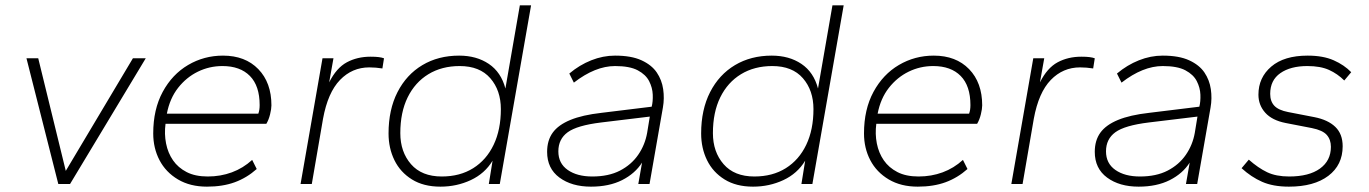

<svg xmlns="http://www.w3.org/2000/svg" viewBox="-20 -688 5121 718"><path d="M198 0 79 -470H123L226 -49L477 -470H525L242 0Z M754 10Q691 10 645.5 -17Q600 -44 576.5 -89Q553 -134 553 -189Q553 -279 588.5 -344.5Q624 -410 683.5 -445Q743 -480 814 -480Q897 -480 946 -429.5Q995 -379 995 -294Q995 -281 990 -260.5Q985 -240 976 -225H599Q594 -187 601 -151.5Q608 -116 627 -88.5Q646 -61 678 -44.5Q710 -28 757 -28Q805 -28 847 -43.5Q889 -59 923 -90L940 -56Q903 -23 858 -6.5Q813 10 754 10ZM604 -263H946Q951 -276 951 -295Q951 -367 914.5 -404Q878 -441 812 -441Q763 -441 720 -420Q677 -399 646 -359.5Q615 -320 604 -263Z M1104 0 1186 -470H1227L1211 -380Q1238 -434 1277 -455Q1316 -476 1366 -476Q1384 -476 1396 -474.5Q1408 -473 1416 -470L1410 -432Q1397 -434 1385.5 -435Q1374 -436 1361 -436Q1297 -436 1251.5 -389Q1206 -342 1188 -244L1146 0Z M1627 10Q1564 10 1520.5 -17Q1477 -44 1455 -89Q1433 -134 1433 -189Q1433 -278 1466.5 -343.5Q1500 -409 1559.5 -444.5Q1619 -480 1697 -480Q1762 -480 1808 -449Q1854 -418 1870 -357L1924 -668H1966L1849 0H1808L1822 -87Q1793 -39 1740.5 -14.5Q1688 10 1627 10ZM1632 -28Q1700 -28 1749.5 -59Q1799 -90 1826 -146.5Q1853 -203 1853 -280Q1853 -350 1813.5 -395.5Q1774 -441 1699 -441Q1632 -441 1582 -410.5Q1532 -380 1504.5 -324Q1477 -268 1477 -190Q1477 -120 1517 -74Q1557 -28 1632 -28Z M2190 10Q2118 10 2072 -24Q2026 -58 2026 -120Q2026 -163 2047 -192Q2068 -221 2113 -239.5Q2158 -258 2229 -266L2417 -289Q2422 -308 2421 -334Q2420 -360 2407.5 -384.5Q2395 -409 2365 -425Q2335 -441 2280 -441Q2243 -441 2204.5 -425.5Q2166 -410 2126 -379L2109 -413Q2147 -445 2191 -462.5Q2235 -480 2280 -480Q2341 -480 2379 -462.5Q2417 -445 2436 -417Q2455 -389 2460 -354.5Q2465 -320 2459 -286L2409 0H2367L2381 -80Q2355 -39 2306.5 -14.5Q2258 10 2190 10ZM2195 -28Q2256 -28 2298.5 -50Q2341 -72 2366.5 -109Q2392 -146 2400 -191L2410 -252L2228 -230Q2138 -219 2103 -193.5Q2068 -168 2068 -122Q2068 -77 2103 -52.5Q2138 -28 2195 -28Z M2796 10Q2733 10 2689.5 -17Q2646 -44 2624 -89Q2602 -134 2602 -189Q2602 -278 2635.5 -343.5Q2669 -409 2728.5 -444.5Q2788 -480 2866 -480Q2931 -480 2977 -449Q3023 -418 3039 -357L3093 -668H3135L3018 0H2977L2991 -87Q2962 -39 2909.5 -14.5Q2857 10 2796 10ZM2801 -28Q2869 -28 2918.5 -59Q2968 -90 2995 -146.5Q3022 -203 3022 -280Q3022 -350 2982.5 -395.5Q2943 -441 2868 -441Q2801 -441 2751 -410.5Q2701 -380 2673.5 -324Q2646 -268 2646 -190Q2646 -120 2686 -74Q2726 -28 2801 -28Z M3412 10Q3349 10 3303.5 -17Q3258 -44 3234.5 -89Q3211 -134 3211 -189Q3211 -279 3246.5 -344.5Q3282 -410 3341.5 -445Q3401 -480 3472 -480Q3555 -480 3604 -429.5Q3653 -379 3653 -294Q3653 -281 3648 -260.5Q3643 -240 3634 -225H3257Q3252 -187 3259 -151.5Q3266 -116 3285 -88.5Q3304 -61 3336 -44.5Q3368 -28 3415 -28Q3463 -28 3505 -43.5Q3547 -59 3581 -90L3598 -56Q3561 -23 3516 -6.5Q3471 10 3412 10ZM3262 -263H3604Q3609 -276 3609 -295Q3609 -367 3572.5 -404Q3536 -441 3470 -441Q3421 -441 3378 -420Q3335 -399 3304 -359.5Q3273 -320 3262 -263Z M3762 0 3844 -470H3885L3869 -380Q3896 -434 3935 -455Q3974 -476 4024 -476Q4042 -476 4054 -474.5Q4066 -473 4074 -470L4068 -432Q4055 -434 4043.5 -435Q4032 -436 4019 -436Q3955 -436 3909.5 -389Q3864 -342 3846 -244L3804 0Z M4238 10Q4166 10 4120 -24Q4074 -58 4074 -120Q4074 -163 4095 -192Q4116 -221 4161 -239.5Q4206 -258 4277 -266L4465 -289Q4470 -308 4469 -334Q4468 -360 4455.5 -384.5Q4443 -409 4413 -425Q4383 -441 4328 -441Q4291 -441 4252.5 -425.5Q4214 -410 4174 -379L4157 -413Q4195 -445 4239 -462.5Q4283 -480 4328 -480Q4389 -480 4427 -462.5Q4465 -445 4484 -417Q4503 -389 4508 -354.5Q4513 -320 4507 -286L4457 0H4415L4429 -80Q4403 -39 4354.5 -14.5Q4306 10 4238 10ZM4243 -28Q4304 -28 4346.5 -50Q4389 -72 4414.5 -109Q4440 -146 4448 -191L4458 -252L4276 -230Q4186 -219 4151 -193.5Q4116 -168 4116 -122Q4116 -77 4151 -52.5Q4186 -28 4243 -28Z M4800 10Q4741 10 4700 -8Q4659 -26 4623 -59L4650 -91Q4685 -60 4718.5 -44Q4752 -28 4801 -28Q4875 -28 4916 -57.5Q4957 -87 4957 -139Q4957 -166 4941.5 -183.5Q4926 -201 4886 -209L4788 -228Q4737 -238 4711.5 -266.5Q4686 -295 4686 -334Q4686 -398 4734 -439Q4782 -480 4870 -480Q4928 -480 4967.5 -462.5Q5007 -445 5033 -418L5007 -387Q4982 -412 4950 -426.5Q4918 -441 4869 -441Q4806 -441 4768 -414.5Q4730 -388 4730 -337Q4730 -309 4745.5 -292.5Q4761 -276 4797 -269L4895 -250Q4946 -240 4973.5 -213.5Q5001 -187 5001 -141Q5001 -71 4947.5 -30.5Q4894 10 4800 10Z"/></svg>

Font: Gantari ExtraLight
Style: Italic
Weight: 250
Italic angle: -10°
Designer: Anugrah Pasau
Foundry: Lafontype
Version: Version 1.000